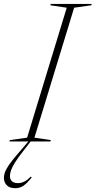

<svg xmlns="http://www.w3.org/2000/svg" viewBox="-88 -725 490 984"><path d="M254 -685.5 170 -698 172 -705H382L380 -698L292 -685.5L88.5 -19.5L172.5 -7L170.5 0H-39.5L-37.5 -7L51 -19.5ZM-37 177.5Q-37 194.5 -26.8 204Q-16.5 213.5 4.5 213.5Q20.5 213.5 36.2 205.8Q52 198 70 180L74.5 184.5Q50.5 214.5 32 227Q13.5 239.5 -9.5 239.5Q-38.5 239.5 -53.2 224.5Q-68 209.5 -68 186.5Q-68 172.5 -62.5 157.2Q-57 142 -41.8 119.8Q-26.5 97.5 2 64.5L61.5 -5H73L33.5 46Q3.5 84 -11.5 108.5Q-26.5 133 -31.8 148.8Q-37 164.5 -37 177.5Z"/></svg>

Font: Newsreader 60pt ExtraLight
Style: Italic
Weight: 250
Italic angle: -17°
Designer: Hugues Gentile
Foundry: Production Type
Version: Version 1.003